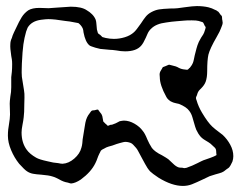

<svg xmlns="http://www.w3.org/2000/svg" viewBox="-20 -567 796 632"><path d="M735 -17Q734 -15 726 -10L717 -3Q711 1 701.5 3.5Q692 6 689 7L670 13L649 23Q626 34 612 39.5Q598 45 582 45Q546 45 502 18Q481 4 474 -3Q465 -13 457.5 -27.5Q450 -42 448 -45Q442 -57 434 -71Q430 -79 419 -90Q415 -94 413 -95Q410 -97 404 -98.5Q398 -100 393 -100Q389 -100 383.5 -98.5Q378 -97 374 -96Q366 -94 350 -88Q346 -87 337.5 -84.5Q329 -82 323 -78Q321 -77 318 -75.5Q315 -74 312 -71L307 -61Q303 -53 300.5 -45.5Q298 -38 294 -30Q280 -1 246 24Q228 36 214 37Q212 37 203 34Q189 32 174 23Q170 21 165 18.5Q160 16 153 14Q141 10 116 8Q100 7 89 5Q78 3 69 -3Q61 -8 43 -28Q27 -48 16.5 -73Q6 -98 6 -120Q6 -132 7 -140.5Q8 -149 9 -154Q13 -178 13 -190L12 -226Q12 -233 14 -249Q17 -264 17 -280V-313Q18 -320 19 -330.5Q20 -341 20 -356Q20 -365 19 -371.5Q18 -378 17 -383Q13 -409 14 -421Q14 -432 19 -442Q21 -450 26 -460.5Q31 -471 33 -475Q43 -497 51.5 -510.5Q60 -524 73 -533Q86 -541 110 -541L140 -540Q146 -540 168 -542Q210 -545 213 -545Q249 -545 266 -533Q275 -528 283 -520Q291 -512 295 -502Q297 -496 297.5 -486.5Q298 -477 299 -470Q300 -468 300.5 -464.5Q301 -461 302 -459Q303 -456 310 -452L317 -445L328 -442Q342 -439 355 -439Q373 -439 391 -444.5Q409 -450 421 -461Q428 -467 444 -490Q453 -504 460 -512.5Q467 -521 478 -527Q491 -534 503.5 -536Q516 -538 540 -539Q557 -539 565 -540L587 -543Q615 -547 628 -547Q649 -547 666 -543Q678 -540 687 -535Q693 -533 696 -530Q699 -529 701 -525.5Q703 -522 705 -520Q706 -518 707.5 -517Q709 -516 710 -514Q711 -512 711 -507.5Q711 -503 712 -500L713 -492Q713 -488 710.5 -482Q708 -476 707 -473Q705 -466 693 -445Q671 -407 666 -387Q662 -369 662 -333Q662 -312 657 -298Q653 -287 642 -276Q640 -274 637 -271Q634 -268 632 -264Q631 -263 628 -253Q625 -247 625 -245Q625 -241 627 -237Q633 -216 645 -196Q664 -164 679 -150Q689 -141 698 -134.5Q707 -128 713 -123Q728 -109 738 -90.5Q748 -72 748 -53Q748 -44 745 -35Q738 -20 735 -17ZM673 -94Q668 -98 656 -105Q644 -112 638 -120Q634 -124 626 -140Q623 -147 618 -165Q617 -168 613.5 -180.5Q610 -193 603 -202Q594 -215 569 -225Q565 -226 558 -227.5Q551 -229 547 -231Q541 -233 535 -238.5Q529 -244 527 -249Q506 -287 506 -313Q506 -316 505.5 -319.5Q505 -323 506 -327Q507 -331 509 -334Q511 -337 512 -339L516 -346L524 -349Q527 -350 531 -352Q535 -354 537 -354L545 -352Q560 -349 568 -344Q577 -339 590 -338Q591 -338 594 -337.5Q597 -337 598 -338Q599 -338 601 -340.5Q603 -343 605 -344Q613 -354 615 -360Q617 -365 618.5 -373Q620 -381 621 -385Q628 -413 630 -418Q633 -428 642 -443Q651 -456 652 -460Q653 -463 655 -469Q657 -475 657 -478L654 -482Q653 -484 651 -488.5Q649 -493 647 -494Q645 -495 640.5 -496Q636 -497 634 -498Q627 -500 611 -500Q593 -500 584 -499Q575 -498 560.5 -497Q546 -496 527 -493Q494 -489 478 -473Q470 -466 465.5 -455.5Q461 -445 460 -443Q452 -425 445 -417Q429 -398 392 -398Q378 -398 363 -401Q349 -403 342 -403L310 -406Q292 -410 282 -414Q276 -416 274 -418Q261 -429 255 -460Q255 -462 254 -467.5Q253 -473 251 -476Q249 -480 245.5 -484Q242 -488 238 -491L227 -493Q208 -497 195 -498Q159 -504 139 -504Q132 -504 116 -502Q84 -498 71 -476L66 -463Q60 -442 57 -421Q54 -400 52 -358Q52 -351 51.5 -340Q51 -329 52 -314Q53 -305 55.5 -292Q58 -279 59 -270Q61 -259 60.5 -245Q60 -231 60 -225Q60 -195 58 -181Q57 -171 54 -156Q51 -141 51 -131Q51 -97 68 -74Q78 -60 99 -48Q109 -42 137 -36Q156 -31 172 -30Q180 -28 186 -28Q206 -29 224.5 -45Q243 -61 248 -81Q250 -87 251 -96Q252 -105 252 -108L259 -151Q259 -153 261 -163Q263 -173 266.5 -180.5Q270 -188 275 -194Q280 -202 283 -203Q285 -204 291 -204Q300 -207 303 -206L308 -199Q309 -197 311.5 -194.5Q314 -192 315 -189Q317 -186 318 -178Q319 -170 320 -167Q320 -167 328 -159Q330 -158 331.5 -156Q333 -154 335 -153Q337 -153 343 -156Q345 -156 348 -156.5Q351 -157 355 -159Q359 -160 364.5 -163Q370 -166 374 -168Q384 -170 388 -170Q405 -170 422.5 -160Q440 -150 450 -136Q457 -128 465 -108Q471 -94 480 -80Q490 -67 513 -56Q527 -48 534 -43Q540 -38 549.5 -28.5Q559 -19 568 -16Q571 -15 578 -15Q581 -15 584 -14Q587 -13 589 -14Q592 -14 595 -15Q598 -16 600 -17Q610 -20 630 -30Q634 -32 642 -36Q650 -40 657 -42Q675 -48 684 -52L692 -56Q693 -58 692.5 -59.5Q692 -61 692 -62Q692 -64 691.5 -70.5Q691 -77 687 -81Z"/></svg>

Font: Rubik-Burned
Style: Regular
Weight: 400
Designer: NaN (generative design), Hubert & Fischer (Rubik source font outlines)
Foundry: NaN, Hubert & Fischer
Version: Version 1.000